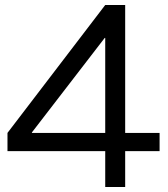

<svg xmlns="http://www.w3.org/2000/svg" viewBox="-20 -750 673 770"><path d="M402 0V-144H10V-217L402 -730H482V-217H620V-144H482V0ZM108 -217H402V-598H400L108 -219Z"/></svg>

Font: M PLUS 1
Style: Regular
Weight: 400
Designer: Coji Morishita
Foundry: UNDERFOREST DESIGN
Version: Version 1.001